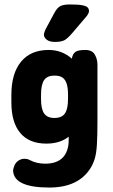

<svg xmlns="http://www.w3.org/2000/svg" viewBox="-20 -633 505 861"><path d="M288 -20V-4Q288 20 281.5 39.5Q275 59 262.5 72.5Q250 86 230 93.5Q210 101 183 101Q145 101 116 86Q106 81 101.5 80Q97 79 90 79Q74 79 61 88.5Q48 98 43 114Q38 126 39 136Q46 208 201 208Q329 208 384 124Q397 104 404.5 80Q412 56 414.5 16.5Q417 -23 417 -88V-342Q417 -368 405 -388.5Q393 -409 362 -409Q331 -409 318.5 -400.5Q306 -392 302 -370Q258 -409 198 -409Q118 -409 74.5 -356.5Q31 -304 31 -207V-174Q31 -84 71 -36.5Q111 11 188 11Q249 11 288 -20ZM285 -209V-189Q285 -144 271 -124Q257 -104 224 -104Q192 -104 178 -124Q164 -144 164 -189V-208Q164 -254 178 -274Q192 -294 224 -294Q248 -294 260.5 -285Q273 -276 279 -257.5Q285 -239 285 -209ZM379 -584Q379 -593 373 -599.5Q367 -606 349 -609.5Q331 -613 293 -613Q263 -613 248.5 -604.5Q234 -596 220 -568L184 -501Q181 -495 179 -488Q177 -481 177 -477Q177 -465 189.5 -455Q202 -445 227 -445Q255 -445 269.5 -453Q284 -461 306 -487L369 -561Q379 -574 379 -584Z"/></svg>

Font: Beiruti ExtraBold
Style: Regular
Weight: 800
Designer: Arlette Boutros
Foundry: Boutros
Version: Version 1.41